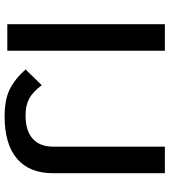

<svg xmlns="http://www.w3.org/2000/svg" viewBox="30 -770 752 853"><g transform="rotate(90 406.5 -344.0)"><path d="M88 -700H206V0H88ZM289 -81 359 -153Q389 -113 419 -97Q449 -81 494 -81Q561 -81 596.5 -112.5Q632 -144 632 -204V-700H750V-203Q750 -98 685.5 -43Q621 12 498 12Q424 12 378 -10.5Q332 -33 289 -81Z"/></g></svg>

Font: KoHo SemiBold
Style: Regular
Weight: 600
Designer: Cadson Demak & Katatrad Team
Foundry: Cadson Demak Co.,Ltd.
Version: Version 1.000; ttfautohint (v1.6)